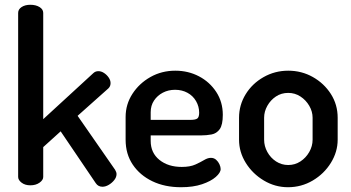

<svg xmlns="http://www.w3.org/2000/svg" viewBox="-20 -776 1470 804"><path d="M107 0Q85 0 70.5 -11Q56 -22 56 -35V-722Q56 -737 70.5 -746.5Q85 -756 107 -756Q130 -756 145.5 -746.5Q161 -737 161 -722V-277L370 -469Q379 -478 392 -478Q404 -478 415.5 -470.5Q427 -463 435 -451.5Q443 -440 443 -428Q443 -422 441 -416.5Q439 -411 434 -406L305 -291L462 -65Q468 -55 468 -47Q468 -34 458.5 -22Q449 -10 435.5 -2Q422 6 409 6Q391 6 381 -9L234 -226L161 -160V-35Q161 -22 145.5 -11Q130 0 107 0Z M738 8Q670 8 618 -17Q566 -42 536 -86.5Q506 -131 506 -191V-286Q506 -339 534.5 -383Q563 -427 610 -453.5Q657 -480 714 -480Q768 -480 813 -456.5Q858 -433 885.5 -391Q913 -349 913 -295Q913 -253 900 -235Q887 -217 866 -213Q845 -209 822 -209H611V-186Q611 -136 647.5 -106.5Q684 -77 741 -77Q776 -77 798 -87Q820 -97 835 -106Q850 -115 863 -115Q876 -115 885 -107Q894 -99 899 -88Q904 -77 904 -68Q904 -53 883.5 -35Q863 -17 826 -4.5Q789 8 738 8ZM611 -274H777Q799 -274 806.5 -280Q814 -286 814 -304Q814 -330 801 -352.5Q788 -375 765 -387.5Q742 -400 713 -400Q685 -400 662 -388Q639 -376 625 -355Q611 -334 611 -306Z M1186 8Q1132 8 1085 -20Q1038 -48 1009.5 -93.5Q981 -139 981 -191V-283Q981 -336 1008.5 -381Q1036 -426 1083.5 -453Q1131 -480 1187 -480Q1243 -480 1290 -453.5Q1337 -427 1365.5 -382.5Q1394 -338 1394 -283V-191Q1394 -140 1365.5 -94Q1337 -48 1289.5 -20Q1242 8 1186 8ZM1187 -85Q1215 -85 1238 -100Q1261 -115 1275 -139.5Q1289 -164 1289 -191V-283Q1289 -309 1275 -333Q1261 -357 1238 -372Q1215 -387 1187 -387Q1158 -387 1135.5 -372Q1113 -357 1099.5 -333Q1086 -309 1086 -283V-191Q1086 -164 1099.5 -139.5Q1113 -115 1136 -100Q1159 -85 1187 -85Z"/></svg>

Font: Dosis ExtraLight SemiBold
Style: Regular
Weight: 600
Version: Version 3.001; ttfautohint (v1.8.2)